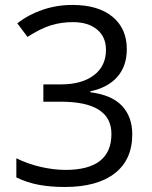

<svg xmlns="http://www.w3.org/2000/svg" viewBox="-20 -744 612 774"><path d="M491.2 -545.9Q491.2 -477.5 452.9 -434.1Q414.6 -390.6 344.2 -376V-372.1Q430.2 -361.3 471.7 -317.4Q513.2 -273.4 513.2 -202.1Q513.2 -100.1 442.4 -45.2Q371.6 9.8 241.2 9.8Q184.6 9.8 137.5 1.2Q90.3 -7.3 45.9 -28.8V-106Q92.3 -83 144.8 -71Q197.3 -59.1 244.1 -59.1Q429.2 -59.1 429.2 -204.1Q429.2 -334 225.1 -334H154.8V-403.8H226.1Q309.6 -403.8 358.4 -440.7Q407.2 -477.5 407.2 -543Q407.2 -595.2 371.3 -625Q335.4 -654.8 273.9 -654.8Q227.1 -654.8 185.5 -642.1Q144 -629.4 90.8 -595.2L49.8 -649.9Q93.8 -684.6 151.1 -704.3Q208.5 -724.1 272 -724.1Q376 -724.1 433.6 -676.5Q491.2 -628.9 491.2 -545.9Z"/></svg>

Font: f02954597
Style: Regular
Weight: 400
Foundry: Ascender Corporation
Version: Version 1.10